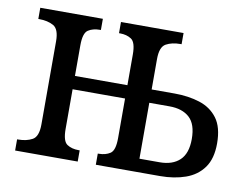

<svg xmlns="http://www.w3.org/2000/svg" viewBox="-64 -623 912 710"><g transform="rotate(10 392.0 -268.0)"><path d="M33 0V-42H37Q68 -42 90 -54Q112 -66 112 -112V-424Q112 -470 90 -482Q68 -494 37 -494H33V-536H268V-494H264Q238 -494 220.5 -482.5Q203 -471 203 -425V-310H400V-425Q400 -471 382.5 -482.5Q365 -494 340 -494H336V-536H571V-494H566Q535 -494 513 -482Q491 -470 491 -424V-310H577Q629 -310 671.5 -296.5Q714 -283 739 -249.5Q764 -216 764 -155Q764 -98 739.5 -64Q715 -30 672.5 -15Q630 0 577 0H336V-42H340Q365 -42 382.5 -53.5Q400 -65 400 -111V-260H203V-111Q203 -65 220.5 -53.5Q238 -42 264 -42H268V0ZM491 -50H567Q615 -50 642 -75.5Q669 -101 669 -155Q669 -211 642 -235.5Q615 -260 567 -260H491Z"/></g></svg>

Font: Noto Serif SemiCondensed
Style: Regular
Weight: 400
Width: 4
Designer: Monotype Design Team
Foundry: Monotype Imaging Inc.
Version: Version 2.013